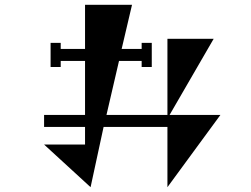

<svg xmlns="http://www.w3.org/2000/svg" viewBox="-20 -695 1040 797"><path d="M895 -218 675 82V-168H410L356 82L163 -95H333V-168H163V-218H333V-442H232V-417H190V-517H232V-492H333V-675H528L485 -492H568V-517H610V-417H568V-442H474L422 -218H675V-534H867L684 -218Z"/></svg>

Font: Chokokutai
Style: Regular
Weight: 400
Designer: 108号,108go
Foundry: Font Zone 108
Version: Version 1.000; ttfautohint (v1.8.3)